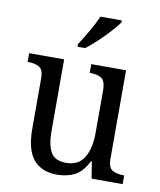

<svg xmlns="http://www.w3.org/2000/svg" viewBox="-86 -834 761 913"><g transform="rotate(10 294.5 -378.0)"><path d="M252 10Q177 10 137.5 -36.5Q98 -83 98 -186V-427Q98 -471 76.5 -482.5Q55 -494 24 -494H21V-536H190V-190Q190 -124 209.5 -88.5Q229 -53 284 -53Q344 -53 371 -98Q398 -143 398 -216V-422Q398 -470 376.5 -482Q355 -494 324 -494H321V-536H489V-109Q489 -64 511.5 -53Q534 -42 564 -42H567V0H417L404 -81H400Q372 -26 334.5 -8Q297 10 252 10ZM242 -619Q263 -651 286.5 -691.5Q310 -732 325 -766H428V-756Q416 -739 390.5 -710.5Q365 -682 334.5 -653.5Q304 -625 279 -606H242Z"/></g></svg>

Font: Noto Serif Lao SemCond
Style: Regular
Weight: 400
Width: 4
Designer: Monotype Design Team
Foundry: Monotype Imaging Inc.
Version: Version 2.004; ttfautohint (v1.8.4.7-5d5b)